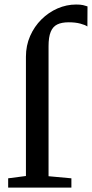

<svg xmlns="http://www.w3.org/2000/svg" viewBox="-20 -850 416 870"><path d="M17 0V-42L97.5 -52.5V-593Q97.5 -643.5 116.5 -686.8Q135.5 -730 167.8 -762Q200 -794 240.8 -811.8Q281.5 -829.5 325 -829.5Q344.5 -829.5 356.5 -826.8Q368.5 -824 376.5 -821L376 -730Q366.5 -737 344 -743Q321.5 -749 291.5 -749Q259.5 -749 239.5 -739.2Q219.5 -729.5 209.8 -705.8Q200 -682 200 -641V-51.5L303.5 -42V0Z"/></svg>

Font: Merriweather 48pt
Style: Regular
Weight: 400
Version: Version 2.100